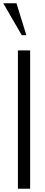

<svg xmlns="http://www.w3.org/2000/svg" viewBox="-38 -1146 275 1166"><path d="M122.1 -932.1H94.2L-18.1 -1126H62ZM145 0H70.8V-839.8H145Z"/></svg>

Font: VL Oswald
Style: Light
Weight: 300
Designer: vernon adams
Foundry: vernon adams
Version: Version ; ttfautohint (v0.92.18-e454-dirty) -l 8 -r 50 -G 20